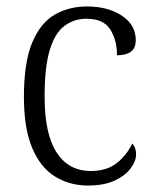

<svg xmlns="http://www.w3.org/2000/svg" viewBox="-20 -564 476 594"><path d="M252 10Q195 10 150 -18Q105 -46 79.5 -106.5Q54 -167 54 -264Q54 -371 79.5 -432Q105 -493 149 -518.5Q193 -544 249 -544Q314 -544 357 -515.5Q400 -487 400 -440Q400 -415 385 -404Q370 -393 342 -393Q342 -440 321 -473Q300 -506 248 -506Q209 -506 179.5 -484Q150 -462 134 -409.5Q118 -357 118 -265Q118 -150 155 -92.5Q192 -35 261 -35Q311 -35 342 -60Q373 -85 389 -120Q401 -108 401 -86Q401 -66 384.5 -43.5Q368 -21 335 -5.5Q302 10 252 10Z"/></svg>

Font: Noto Serif Armenian SemiCondensed Light
Style: Regular
Weight: 300
Width: 4
Designer: Monotype Design Team
Foundry: Monotype Imaging Inc.
Version: Version 2.008; ttfautohint (v1.8.4.7-5d5b)